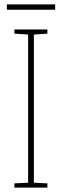

<svg xmlns="http://www.w3.org/2000/svg" viewBox="-20 -847 278 867"><path d="M194 0H45V-19L107 -22V-691L45 -695V-714H194V-695L133 -691V-22L194 -19ZM229 -827V-803H11V-827Z"/></svg>

Font: Noto Sans Telugu Condensed Thin
Style: Regular
Weight: 100
Width: 3
Designer: Jelle Bosma - Monotype Design Team
Foundry: Monotype Imaging Inc.
Version: Version 2.005; ttfautohint (v1.8.4.7-5d5b)